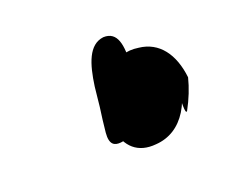

<svg xmlns="http://www.w3.org/2000/svg" viewBox="-72 -713 728 602"><g transform="rotate(-20 292.0 -412.5)"><path d="M503 -463C489 -489 467 -267 485 -292C503 -325 516 -358 524 -390C515 -470 476 -523 410 -530C390 -533 372 -532 354 -526C297 -507 261 -448 252 -360C255 -363 257 -368 258 -375C258 -375 256 -374 253 -372C249 -351 247 -332 248 -317C260 -255 296 -221 358 -227C448 -233 504 -320 503 -463ZM323 -284C378 -284 374 -390 374 -452C371 -466 371 -478 368 -489C372 -553 365 -601 317 -599C267 -593 249 -535 239 -463C237 -441 234 -420 232 -397C228 -371 225 -343 222 -315C215 -236 286 -284 323 -284Z"/></g></svg>

Font: Ugly Stick
Style: It
Weight: 400
Designer: Stig
Foundry: Cannot Into Space Fonts
Version: Version 0.99